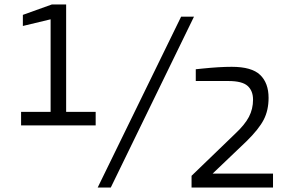

<svg xmlns="http://www.w3.org/2000/svg" viewBox="-20 -845 1315 865"><path d="M796 -770H854L479 0H420ZM843 -53 1039 -242Q1083 -283 1101.5 -318.5Q1120 -354 1120 -396Q1120 -436 1095.5 -458Q1071 -480 1009 -480H862V-533L891 -536Q969 -544 1024 -544Q1114 -544 1152 -507.5Q1190 -471 1190 -404Q1190 -348 1168 -305.5Q1146 -263 1091 -209L938 -63H1210V0H843ZM411 -341V-280H75V-341H208V-758L83 -728V-778L214 -825H278V-341Z"/></svg>

Font: Exo
Style: Regular
Weight: 400
Designer: Natanael Gama
Foundry: Natanael Gama
Version: Version 1.500; ttfautohint (v1.6)